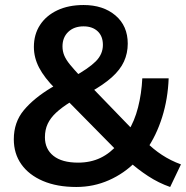

<svg xmlns="http://www.w3.org/2000/svg" viewBox="-20 -735 741 765"><path d="M658 10Q612 -6 570 -33.5Q528 -61 494 -92L521 -91Q475 -44 414 -17Q353 10 284 10Q207 10 151 -14Q95 -38 65 -80.5Q35 -123 35 -180Q35 -248 75 -296Q115 -344 185 -386L219 -405L200 -382Q157 -425 136 -465Q115 -505 115 -548Q115 -598 139.5 -635.5Q164 -673 208.5 -694Q253 -715 313 -715Q391 -715 440 -673.5Q489 -632 489 -561Q489 -523 474 -490Q459 -457 425.5 -427Q392 -397 338 -367L341 -392L516 -211H490Q516 -252 530 -307Q544 -362 547 -423H652Q649 -341 626 -268Q603 -195 564 -139L563 -169Q590 -141 625 -118Q660 -95 701 -80ZM291 -87Q341 -87 380.5 -106Q420 -125 451 -162L448 -132L238 -345L289 -344L260 -328Q226 -307 203.5 -286Q181 -265 170 -241.5Q159 -218 159 -188Q159 -141 193 -114Q227 -87 291 -87ZM313 -630Q275 -630 252 -608Q229 -586 229 -550Q229 -531 236 -514Q243 -497 259 -477.5Q275 -458 301 -430L271 -428Q333 -462 361.5 -490.5Q390 -519 390 -556Q390 -591 369 -610.5Q348 -630 313 -630Z"/></svg>

Font: Mulish ExtraLight
Style: Bold
Weight: 700
Version: Version 3.603